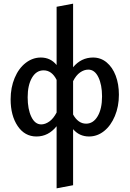

<svg xmlns="http://www.w3.org/2000/svg" viewBox="-20 -739 707 1048"><path d="M629 -222Q629 -158 607 -105.5Q585 -53 548 -23.5Q511 6 466 6Q413 6 379 -34V272L289 289V-50Q244 6 179 6Q115 6 76.5 -51Q38 -108 38 -197Q38 -261 60 -313.5Q82 -366 120 -395.5Q158 -425 203 -425Q256 -425 289 -384V-702L379 -719V-372Q423 -425 488 -425Q530 -425 562 -398.5Q594 -372 611.5 -326Q629 -280 629 -222ZM537 -213Q537 -276 517 -317.5Q497 -359 462 -359Q439 -359 417 -343.5Q395 -328 379 -296V-114Q392 -90 410 -77Q428 -64 450 -64Q489 -64 513 -104.5Q537 -145 537 -213ZM289 -125V-303Q263 -355 218 -355Q178 -355 154.5 -314.5Q131 -274 131 -208Q131 -143 151 -101.5Q171 -60 205 -60Q227 -60 249.5 -76Q272 -92 289 -125Z"/></svg>

Font: Ysabeau Semibold
Style: Regular
Weight: 600
Designer: Christian Thalmann (Catharsis Fonts)
Version: Version 0.003